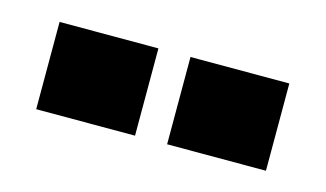

<svg xmlns="http://www.w3.org/2000/svg" viewBox="-35 -774 490 289"><g transform="rotate(15 210.0 -629.0)"><path d="M235 -697H389V-561H235ZM31 -697H185V-561H31Z"/></g></svg>

Font: Hanken Grotesk Black
Style: Regular
Weight: 900
Designer: Alfredo Marco Pradil
Foundry: Hanken Design Co.
Version: Version 3.014